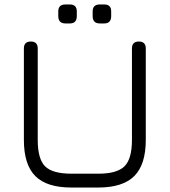

<svg xmlns="http://www.w3.org/2000/svg" viewBox="-20 -840 760 860"><path d="M273 -735Q241 -735 241 -768V-789Q241 -820 273 -820H293Q324 -820 324 -789V-768Q324 -735 293 -735ZM427 -735Q395 -735 395 -768V-789Q395 -820 427 -820H447Q478 -820 478 -789V-768Q478 -735 447 -735ZM300 0Q189 0 138 -51.5Q87 -103 87 -213V-623Q87 -654 118 -654Q149 -654 149 -623V-213Q149 -128 182 -95Q215 -62 300 -62H420Q504 -62 537.5 -95Q571 -128 571 -213V-623Q571 -654 602 -654Q633 -654 633 -623V-213Q633 -103 581.5 -51.5Q530 0 420 0Z"/></svg>

Font: Jura Medium
Style: Regular
Weight: 500
Designer: Daniel Johnson, Alexei Vanyashin
Foundry: Daniel Johnson
Version: Version 5.103